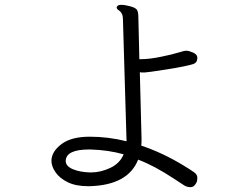

<svg xmlns="http://www.w3.org/2000/svg" viewBox="-20 -759 1040 795"><path d="M463 -729Q463 -722 472 -716Q489 -705 489 -680L504 -174Q428 -193 352 -193Q276 -193 235.5 -163Q195 -133 193 -96V-93Q193 -70 210 -45.5Q227 -21 260.5 -4.5Q294 12 345 12H350Q510 8 552 -98Q619 -73 702 -18Q731 1 742.5 8.5Q754 16 769.5 16Q785 16 795 -6Q797 -12 797 -24Q797 -36 784 -45.5Q771 -55 738 -75Q652 -127 565 -156Q566 -164 566 -172Q566 -180 566 -188L559 -460Q562 -459 566 -459H580Q590 -459 669.5 -471.5Q749 -484 781 -494Q797 -500 797 -518V-522Q796 -534 779 -541.5Q762 -549 752 -549Q742 -549 719 -541.5Q696 -534 647 -524Q598 -514 566 -514H557L553 -683Q553 -710 547 -718.5Q541 -727 519 -733Q497 -739 481.5 -739Q466 -739 463 -729ZM348 -140H355Q428 -138 492 -120Q476 -82 436 -63.5Q396 -45 357 -45H354Q311 -46 281.5 -58.5Q252 -71 252 -93Q254 -140 348 -140Z"/></svg>

Font: LXGW WenKai TC
Style: Regular
Weight: 400
Designer: LXGW / Fontworks Inc.
Foundry: LXGW / Fontworks Inc.
Version: Version 1.330